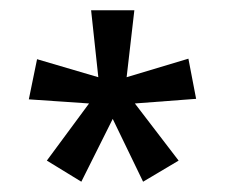

<svg xmlns="http://www.w3.org/2000/svg" viewBox="-20 -781 437 373"><path d="M241 -761H157L171 -631L52 -666L36 -588L153 -580L71 -469L138 -428L199 -550L258 -428L327 -469L242 -580L361 -589L346 -667L226 -631Z"/></svg>

Font: Noto Sans UI Condensed
Style: Regular
Weight: 400
Width: 3
Designer: Monotype Design Team
Foundry: Monotype Imaging Inc.
Version: Version 1.901